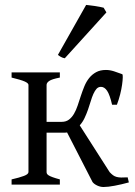

<svg xmlns="http://www.w3.org/2000/svg" viewBox="-20 -747 546 777"><path d="M222.2 -454.1V-433.1Q189.9 -426.8 179.2 -419.4Q168.5 -412.1 168.5 -403.3V-253.9H229.5Q247.1 -253.9 259 -262.9Q271 -272 279.5 -286.6Q288.1 -301.3 294.4 -320.3Q300.8 -339.4 307.1 -358.9Q313.5 -378.4 321.3 -397.5Q329.1 -416.5 340.8 -431.2Q352.5 -445.8 368.9 -454.8Q385.3 -463.9 408.7 -463.9Q424.8 -463.9 441.9 -458.3Q459 -452.6 474.6 -446.8Q477.1 -445.8 476.8 -434.1Q476.6 -422.4 474.1 -404.5Q471.7 -386.7 466.3 -365.2Q460.9 -343.8 453.1 -323.2H433.6Q424.3 -363.3 413.6 -379.4Q402.8 -395.5 388.7 -395.5Q377.9 -395.5 370.8 -387.7Q363.8 -379.9 357.9 -366.9Q352.1 -354 347.2 -337.4Q342.3 -320.8 336.2 -303.5Q330.1 -286.1 322.3 -269.5Q314.5 -252.9 302.7 -239.7L423.8 -50.3Q431.2 -42.5 437.5 -37.8Q443.8 -33.2 451.9 -31Q460 -28.8 470.5 -28.6Q481 -28.3 496.6 -29.3L501.5 -8.8Q471.2 -0.5 444.1 4.6Q417 9.8 398.9 9.8Q386.2 9.8 373.5 3.9Q360.8 -2 354.5 -10.3L251.5 -210.9Q247.6 -210.4 243.7 -210.2Q239.7 -210 235.8 -210H168.5V-50.8Q168.5 -46.9 170.2 -43.7Q171.9 -40.5 177.2 -37.1Q182.6 -33.7 193.4 -29.8Q204.1 -25.9 222.2 -21V0H26.9V-21Q59.1 -28.3 77.1 -35.2Q95.2 -42 95.2 -50.8V-403.3Q95.2 -410.6 79.3 -417.5Q63.5 -424.3 26.9 -433.1V-454.1ZM242.2 -511.2Q233.4 -512.7 226.6 -516.6Q219.7 -520.5 214.4 -524.9L328.6 -727.1Q334.5 -726.6 344 -725.3Q353.5 -724.1 364 -722.7Q374.5 -721.2 384.3 -719.2Q394 -717.3 399.4 -715.8L410.6 -696.8Z"/></svg>

Font: Gentium Plus
Style: Regular
Weight: 400
Designer: J. Victor Gaultney, Annie Olsen, Iska Routamaa
Foundry: SIL International
Version: Version 1.510